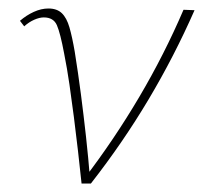

<svg xmlns="http://www.w3.org/2000/svg" viewBox="-20 -432 478 452"><path d="M172 0Q168 -38 163.5 -77.5Q159 -117 154 -156Q149 -195 143.5 -233Q138 -271 131 -306Q122 -354 114 -372.5Q106 -391 83 -391Q73 -391 60.5 -385.5Q48 -380 37 -370L27 -383Q42 -396 59.5 -404Q77 -412 94 -412Q114 -412 125.5 -401Q137 -390 143.5 -367.5Q150 -345 156 -310Q164 -260 170.5 -210Q177 -160 182.5 -110Q188 -60 192 -10L178 -11Q249 -104 308 -204Q367 -304 412 -409L438 -408Q390 -299 329.5 -197.5Q269 -96 194 0Z"/></svg>

Font: Ysabeau Infant Thin
Style: Italic
Weight: 250
Italic angle: -12°
Designer: Christian Thalmann (Catharsis Fonts)
Version: Version 2.001;gftools[0.9.30]; featfreeze: ss01,ss02,lnum